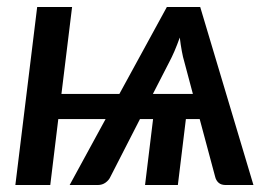

<svg xmlns="http://www.w3.org/2000/svg" viewBox="-20 -530 785 550"><path d="M282.5 -189H147L124 0H24L86.5 -510H186.5L156 -261H322L458 -510H553.5L706 0H626.5Q613.5 0 606.2 -6.5Q599 -13 596.5 -23L552 -189H512.5L489.5 0H395.5L418.5 -189H381L296 -23Q292 -14 282.5 -7Q273 0 260 0H179.5ZM418 -261H532.5L508 -353Q504 -366 500.8 -383.8Q497.5 -401.5 495 -422.5Q487.5 -401.5 479.8 -383.5Q472 -365.5 465 -352.5Z"/></svg>

Font: Lato Semibold
Style: Italic
Weight: 600
Italic angle: -7°
Designer: Lukasz Dziedzic
Foundry: tyPoland Lukasz Dziedzic
Version: Version 2.006; 2014-01-15